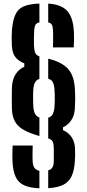

<svg xmlns="http://www.w3.org/2000/svg" viewBox="-20 -820 474 1049"><path d="M195.3 -76.8Q142 -92 109.4 -110.4Q76.9 -128.9 61.7 -156.3Q46.5 -183.7 45.1 -225Q44.4 -256.2 44.4 -280.7Q44.4 -305.2 45.1 -339.5Q46.5 -386 65.5 -414.7Q84.5 -443.4 112.8 -455.4V-474Q85.3 -483.9 66.5 -505Q47.7 -526 44.9 -569.2Q43.6 -590 43.8 -615.3Q44 -640.5 45.3 -656.8Q50.2 -711.1 64.7 -741.6Q79.1 -772.1 110.1 -785.4Q141.2 -798.6 195.3 -800.4V-697.3Q181 -695 175 -686.4Q169.1 -677.8 166.8 -656.8Q165.6 -643.9 165.4 -615.6Q165.2 -587.2 165.7 -569.2Q166.8 -547.2 171.6 -533Q176.4 -518.9 195.3 -511.8V-389.1Q179.4 -383.7 172 -370.5Q164.6 -357.4 162.6 -339.5Q160.6 -316.4 160.7 -284.1Q160.9 -251.8 162.6 -228.9Q164.9 -210.4 172.1 -197.2Q179.4 -183.9 195.3 -178ZM269.3 -560.9Q269.9 -576.3 270.2 -595.5Q270.5 -614.7 270.3 -631.5Q270 -648.3 269.5 -656.8Q268.4 -676.9 262.6 -686Q256.9 -695 243.4 -697.3V-800.4Q317.6 -795.5 349.1 -758.3Q380.6 -721.2 383.8 -643.1Q384.7 -625.6 384.5 -604.7Q384.3 -583.7 382.8 -560.9ZM243.4 208V110.9Q259.2 106.2 266.4 94.4Q273.5 82.5 273.8 61Q273.9 43.1 274 24.7Q274.1 6.2 273.9 -10.9Q273.6 -31.6 268.4 -44.8Q263.1 -57.9 243.4 -64V-177Q260.8 -182.2 268 -196.1Q275.1 -210 277.1 -228.9Q278.6 -244.4 279.1 -264.4Q279.6 -284.3 279.1 -304.2Q278.6 -324.1 277.1 -339.5Q275.2 -358 268.1 -371.5Q261 -385.1 243.4 -390.1V-499.4Q315.8 -482 350.4 -445.1Q385 -408.3 389 -335.4Q391 -299.5 390.8 -277.2Q390.5 -254.9 388.9 -225Q386.1 -186.3 368 -161.1Q349.9 -135.9 324.1 -124.3V-108.7Q353.2 -97.3 371 -71.1Q388.8 -45 390 -7Q390.9 9.3 390.4 28.2Q389.9 47.1 388.9 61Q385.8 112 371 143.2Q356.3 174.4 325.7 189.7Q295 205 243.4 208ZM195.3 208.8Q144.3 206.7 112.6 192.7Q80.8 178.6 65.8 147Q50.7 115.3 48.1 61Q47.6 49.3 47.6 31.6Q47.6 13.9 48.1 -2Q48.6 -17.9 49.1 -24.9H158.7Q158 -6.7 157.8 9.4Q157.5 25.4 157.7 38.5Q157.9 51.5 158.4 61Q159.4 85.3 168.6 97.5Q177.9 109.7 195.3 113.1Z"/></svg>

Font: Big Shoulders Stencil Thin
Style: Regular
Weight: 100
Designer: Patric King
Foundry: XO Type Co
Version: Version 2.001